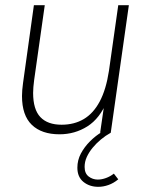

<svg xmlns="http://www.w3.org/2000/svg" viewBox="-20 -513 567 742"><path d="M210 6Q141 6 103 -30.5Q65 -67 65 -142Q65 -153 66 -165Q67 -177 69 -192L111 -493H153L112 -204Q110 -190 109 -176.5Q108 -163 108 -154Q108 -90 136 -60.5Q164 -31 218 -31Q267 -31 304 -53Q341 -75 365.5 -121Q390 -167 401 -239L437 -493H478L408 0H367L385 -124L394 -123Q366 -55 317.5 -24.5Q269 6 210 6ZM360 209Q326 209 302.5 190Q279 171 279 135Q279 106 292.5 80.5Q306 55 328 33Q350 11 374 -3L408 0Q388 11 370 26Q352 41 338 58Q324 75 315.5 93.5Q307 112 307 132Q307 157 322.5 169Q338 181 358 181Q373 181 389.5 175Q406 169 420 158L437 180Q419 195 399 202Q379 209 360 209Z"/></svg>

Font: Hanken Grotesk ExtraLight
Style: Italic
Weight: 250
Italic angle: -8°
Designer: Alfredo Marco Pradil
Foundry: Hanken Design Co.
Version: Version 3.013